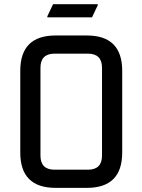

<svg xmlns="http://www.w3.org/2000/svg" viewBox="-20 -909 689 929"><path d="M244.1 -87.9H405.3Q473.6 -87.9 473.6 -156.2V-581.1Q473.6 -649.4 405.3 -649.4H244.1Q175.8 -649.4 175.8 -581.1V-156.2Q175.8 -87.9 244.1 -87.9ZM249 0Q78.1 0 78.1 -170.9V-566.4Q78.1 -737.3 249 -737.3H400.4Q571.3 -737.3 571.3 -566.4V-170.9Q571.3 0 400.4 0ZM236.8 -888.7H453.1V-883.8L425.3 -825.2H209V-830.1Z"/></svg>

Font: Nova Square
Style: Book
Weight: 400
Designer: Wojciech Kalinowski "wmk69" (wmk69@o2.pl)
Foundry: Wojciech Kalinowski "wmk69" (wmk69@o2.pl)
Version: Version 3.1.0; 2021-05-23